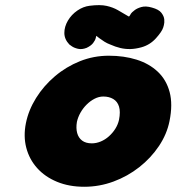

<svg xmlns="http://www.w3.org/2000/svg" viewBox="-20 -713 675 734"><path d="M302 1Q244 1 198 -18Q152 -37 122 -70.5Q92 -104 80.5 -148Q69 -192 79 -242Q89 -292 118 -338.5Q147 -385 190 -421.5Q233 -458 285.5 -479Q338 -500 396 -500Q454 -500 502 -485Q550 -470 583 -439Q616 -408 628.5 -361Q641 -314 628 -250Q618 -200 587.5 -154.5Q557 -109 512.5 -74Q468 -39 414 -19Q360 1 302 1ZM331 -165Q348 -165 365 -172Q382 -179 396.5 -192Q411 -205 421 -221Q431 -237 435 -255Q441 -286 435 -305.5Q429 -325 413 -334.5Q397 -344 375 -344Q358 -344 341.5 -335.5Q325 -327 311 -313Q297 -299 287.5 -282Q278 -265 274 -247Q270 -223 275 -204.5Q280 -186 294 -175.5Q308 -165 331 -165ZM311 -530Q293 -523 278 -526.5Q263 -530 254 -536.5Q245 -543 245 -543Q226 -563 226 -587Q226 -611 239.5 -634Q253 -657 275.5 -672.5Q298 -688 323 -691Q363 -696 387.5 -690.5Q412 -685 431 -674Q450 -663 472 -650Q475 -650 477.5 -655.5Q480 -661 485 -666Q485 -666 494 -673.5Q503 -681 520 -686Q537 -691 561 -684Q587 -677 597 -664Q607 -651 608 -638.5Q609 -626 606.5 -617Q604 -608 604 -608Q599 -592 576 -566.5Q553 -541 520 -532Q498 -526 478.5 -525.5Q459 -525 440 -529.5Q421 -534 401 -543Q390 -547 379.5 -553.5Q369 -560 360.5 -566.5Q352 -573 348 -576Q348 -576 346 -567.5Q344 -559 336 -548.5Q328 -538 311 -530Z"/></svg>

Font: Sour Gummy Black
Style: Italic
Weight: 900
Italic angle: -11.3°
Designer: Stefie Justprince
Foundry: Eifetstype
Version: Version 1.000